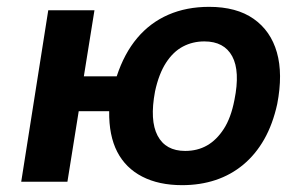

<svg xmlns="http://www.w3.org/2000/svg" viewBox="-20 -531 890 561"><path d="M512 10Q444 10 395.5 -15Q347 -40 322.5 -87.5Q298 -135 299 -206H210L177 0H42L121 -501H256L225 -308H321Q343 -375 381 -420Q419 -465 472 -488Q525 -511 591 -511Q671 -511 721 -476Q771 -441 789 -378Q807 -315 790 -227Q777 -168 752 -124Q727 -80 691 -50Q655 -20 610 -5Q565 10 512 10ZM521 -90Q557 -90 585 -106Q613 -122 634 -154.5Q655 -187 665 -239Q682 -323 658.5 -366.5Q635 -410 577 -410Q543 -410 514.5 -395Q486 -380 465 -347.5Q444 -315 433 -264Q417 -179 440.5 -134.5Q464 -90 521 -90Z"/></svg>

Font: Nunito Sans 7pt SemiCondensed
Style: Bold Italic
Weight: 700
Width: 4
Italic angle: -9°
Designer: Vernon Adams
Foundry: Vernon Adams
Version: Version 3.101;gftools[0.9.27]